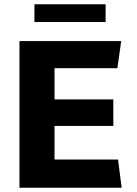

<svg xmlns="http://www.w3.org/2000/svg" viewBox="-20 -878 640 898"><path d="M71 0V-686H547L529 -559H235V-413H510V-289H235V-132H532L549 0ZM141 -775V-858H474V-775Z"/></svg>

Font: Chivo Mono
Style: Bold
Weight: 700
Monospace: yes
Designer: Hector Gatti
Foundry: Omnibus-Type
Version: Version 1.008; ttfautohint (v1.8.4.7-5d5b)